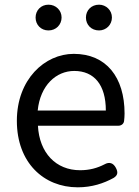

<svg xmlns="http://www.w3.org/2000/svg" viewBox="-20 -787 594 820"><path d="M416 -250H485C499 -250 509 -259 510 -271C511 -280 512 -291 512 -302C512 -457 434 -557 295 -557C171 -557 52 -448 52 -271C52 -92 167 13 312 13C373 13 423 -4 465 -27C483 -38 485 -51 475 -70C464 -91 447 -97 426 -85C395 -69 362 -60 322 -60C219 -60 148 -134 142 -250H325ZM359 -315H286H141C152 -423 220 -484 297 -484C382 -484 432 -425 432 -315ZM227 -751C217 -761 203 -767 187 -767C155 -767 132 -743 132 -712C132 -681 155 -657 187 -657C203 -657 217 -663 227 -673C237 -683 243 -697 243 -712C243 -728 237 -741 227 -751ZM442 -751C432 -761 418 -767 403 -767C370 -767 347 -743 347 -712C347 -681 370 -657 403 -657C418 -657 432 -663 442 -673C452 -683 458 -697 458 -712C458 -728 452 -741 442 -751Z"/></svg>

Font: GenSenRounded2 TW R
Style: Regular
Weight: 400
Version: Version 2.100;PS 2.1;hotconv 16.6.51;makeotf.lib2.5.65220 DE